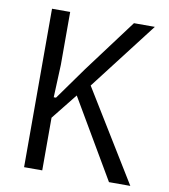

<svg xmlns="http://www.w3.org/2000/svg" viewBox="-79 -766 733 833"><g transform="rotate(10 287.0 -349.0)"><path d="M254 -346 163 -232V0H83V-698H163V-465L157 -321H167L270 -465L444 -698H536L306 -399L551 0H457Z"/></g></svg>

Font: IBM Plex Sans Condensed
Style: Regular
Weight: 400
Width: 3
Designer: Mike Abbink, Paul van der Laan, Pieter van Rosmalen
Foundry: Bold Monday
Version: Version 1.1